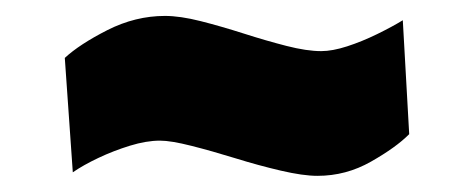

<svg xmlns="http://www.w3.org/2000/svg" viewBox="-20 -371 594 240"><path d="M376.8 -151.2Q358.8 -151.2 331 -157.7Q303.1 -164.2 274.1 -173.2Q245 -182.2 219.3 -188.7Q193.7 -195.2 180 -195.2Q163 -195.2 142.5 -188.9Q122 -182.6 103 -173.6Q84 -164.6 71 -155.6L61 -298.6Q79.3 -315.6 114.3 -333.4Q149.3 -351.1 186.2 -351.1Q205.1 -351.1 230.8 -344.6Q256.4 -338.1 284.6 -329.1Q312.7 -320.1 338.1 -313.6Q363.5 -307.1 381.5 -307.1Q395.5 -307.1 414 -313.1Q432.5 -319.1 451.5 -328.4Q470.5 -337.7 483.5 -345.7L491.5 -203.3Q475 -186.7 443.8 -169Q412.6 -151.2 376.8 -151.2Z"/></svg>

Font: TitilliumWeb ExtraLight
Style: Regular
Weight: 400
Designer: Mohamed Gaber, Accademia di Belle Arti di Urbino and others
Foundry: Kief Type Foundry, Accademia di Belle Arti di Urbino and others
Version: Version 3.000; ttfautohint (v1.8.2)